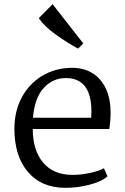

<svg xmlns="http://www.w3.org/2000/svg" viewBox="-20 -888 600 920"><path d="M49 0ZM510 -347Q510 -312 504 -270H137Q137 -168 186.5 -109Q236 -50 328 -50Q368 -50 412 -59.5Q456 -69 478 -82L495 -43Q467 -18 409.5 -3Q352 12 294 12Q178 12 113.5 -64.5Q49 -141 49 -271Q49 -354 83.5 -419.5Q118 -485 179.5 -523Q241 -561 319 -563Q408 -565 459 -507Q510 -449 510 -347ZM138 -324H417Q418 -334 418 -354Q418 -463 362 -497Q336 -514 296 -514Q233 -514 189.5 -466.5Q146 -419 138 -324ZM166 -801 232 -868 379 -680 354 -655Q302 -683 246.5 -723Q191 -763 166 -801Z"/></svg>

Font: Grenzecho Serif
Style: Serif-Regular
Weight: 400
Designer: Dan Reynolds
Foundry: Dan Reynolds
Version: Version 1.001; ttfautohint (v1.1) -l 5 -r 5 -G 72 -x 0 -D la